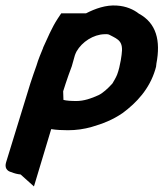

<svg xmlns="http://www.w3.org/2000/svg" viewBox="-53 -485 588 690"><path d="M-31 98C-37 117 -29 130 -11 134C-2 138 10 141 21 142L69 185L131 -21C149 -18 171 -17 191 -17C221 -17 249 -21 277 -29C315 -40 352 -54 388 -79C438 -116 484 -165 505 -235L508 -246V-249C508 -250 509 -248 509 -256C525 -339 509 -402 446 -436C427 -451 400 -463 367 -465C328 -468 289 -454 256 -437H167L155 -419C132 -384 118 -348 102 -314V-313C94 -293 85 -273 78 -249C71 -229 64 -210 56 -185ZM174 -157 183 -185C190 -207 196 -222 205 -247L216 -286C217 -289 219 -294 222 -300C242 -335 283 -361 322 -362C336 -363 338 -361 344 -358C373 -343 391 -336 384 -288L381 -268C378 -251 374 -233 368 -217C365 -209 355 -191 351 -185C335 -167 316 -150 301 -143C275 -131 248 -122 222 -122C202 -122 186 -123 175 -126Z"/></svg>

Font: SolarCharger
Style: 1052
Weight: 1000
Designer: Mew Too
Foundry: Cannot Into Space Fonts/KineticPlasma Fonts
Version: Version 1.100